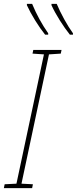

<svg xmlns="http://www.w3.org/2000/svg" viewBox="-45 -972 397 992"><path d="M204 -793V-800Q155 -870 121 -952H94V-945Q111 -908 137 -866Q163 -824 188 -793ZM332 -793V-800Q309 -832 286.5 -873Q264 -914 248 -952H221V-945Q238 -908 264.5 -866Q291 -824 316 -793ZM121 0 125 -20 66 -23 208 -691 269 -695 273 -714H127L123 -695L182 -691L40 -23L-21 -20L-25 0Z"/></svg>

Font: Noto Sans Display SemiCondensed Thin
Style: Italic
Weight: 250
Width: 4
Designer: Monotype Design team
Foundry: Monotype Imaging Inc.
Version: 1.000